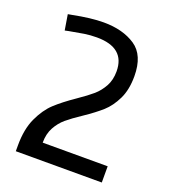

<svg xmlns="http://www.w3.org/2000/svg" viewBox="-131 -810 802 907"><g transform="rotate(20 269.5 -357.0)"><path d="M52.7 -29.8Q52.7 -111.3 78.9 -167.7Q105 -224.1 141.8 -258.3Q178.7 -292.5 237.8 -333Q284.2 -364.7 310.1 -387.2Q335.9 -409.7 353.5 -441.7Q371.1 -473.6 371.1 -516.6Q371.1 -636.2 229 -636.2Q196.8 -636.2 166.7 -631.6Q136.7 -627 93.3 -618.7L74.7 -614.7L62 -692.4L81.5 -695.8Q171.9 -713.9 235.4 -713.9Q332 -713.9 395 -671.9Q458 -629.9 458 -523.9Q458 -455.6 434.8 -408.2Q411.6 -360.8 378.9 -331.5Q346.2 -302.2 292 -265.6Q246.6 -235.4 220.2 -213.1Q193.8 -190.9 176 -158.4Q158.2 -126 158.2 -81.5H484.9V0H52.7Z"/></g></svg>

Font: Selawik
Style: Regular
Weight: 400
Designer: Aaron Bell
Foundry: Microsoft Corporation
Version: Version 1.01